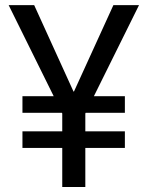

<svg xmlns="http://www.w3.org/2000/svg" viewBox="-20 -748 590 768"><path d="M116.7 -727.5 299.8 -325.2 229.5 -293 14.6 -727.5ZM250 -325.2 433.6 -727.5H536.1L320.8 -293ZM321.3 -381.8V0H229V-381.8ZM479.5 -363.3V-296.9H69.8V-363.3ZM479.5 -222.7V-156.2H69.8V-222.7Z"/></svg>

Font: Inter Variable LoSnoCo
Style: Regular
Weight: 400
Designer: Rasmus Andersson
Foundry: rsms
Version: Version 4.000;git-a52131595; featfreeze: case,dlig,ss01,ss02